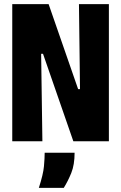

<svg xmlns="http://www.w3.org/2000/svg" viewBox="-20 -680 583 924"><path d="M39 0V-660H214L356 -251H365L360 -660H504V0H333L187 -421H178L184 0ZM167 224Q188 159 191.5 120.5Q195 82 195 55H339Q339 113 323 152.5Q307 192 287 224Z"/></svg>

Font: Bricolage Grotesque 48pt Condensed ExtraBold
Style: Regular
Weight: 800
Width: 3
Designer: Mathieu Triay
Foundry: Atelier Triay
Version: Version 1.001;gftools[0.9.33.dev8+g029e19f]